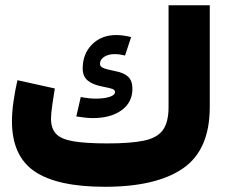

<svg xmlns="http://www.w3.org/2000/svg" viewBox="-20 -717 880 737"><path d="M336.4 -263.7Q323.2 -263.7 307.4 -265.4Q291.5 -267.1 272.9 -270L290 -344.7Q320.8 -338.4 348.1 -338.4Q378.9 -338.4 400.1 -345Q421.4 -351.6 421.4 -363.8Q421.4 -372.1 411.1 -375.7Q400.9 -379.4 375 -384.3Q336.4 -391.6 316.9 -407.7Q297.4 -423.8 297.4 -453.6Q297.4 -510.7 333.5 -546.6Q369.6 -582.5 425.8 -582.5Q452.1 -582.5 483.4 -574.7L460 -503.9Q450.7 -506.3 440.4 -507.8Q430.2 -509.3 419.9 -509.3Q396.5 -509.3 380.1 -499Q363.8 -488.8 363.8 -472.2Q363.8 -461.4 376.2 -456.1Q388.7 -450.7 422.9 -443.8Q455.1 -438 471.7 -422.6Q488.3 -407.2 488.3 -376.5Q488.3 -323.7 446.5 -293.7Q404.8 -263.7 336.4 -263.7ZM393.1 -166.5Q481 -166.5 532 -177Q583 -187.5 605 -217.5Q627 -247.6 627 -306.2V-696.8H785.2V-306.2Q785.2 -141.6 682.6 -70.8Q580.1 0 382.8 0Q199.7 0 112.8 -59.1Q25.9 -118.2 25.9 -252Q25.9 -287.1 32 -328.9Q38.1 -370.6 46.9 -409.2L190.4 -377.4Q185.5 -348.6 180.7 -314.2Q175.8 -279.8 175.8 -261.2Q175.8 -224.6 194.6 -203.9Q213.4 -183.1 260.5 -174.8Q307.6 -166.5 393.1 -166.5Z"/></svg>

Font: Estedad-FD ExtraBold
Style: Regular
Weight: 800
Designer: Amin Abedi
Version: Version 7.3